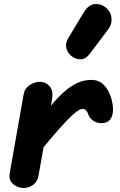

<svg xmlns="http://www.w3.org/2000/svg" viewBox="-20 -934 595 954"><path d="M484.5 -322Q459 -322 441.2 -335.5Q423.5 -349 416.5 -371Q414.5 -378 407.2 -385.5Q400 -393 389.5 -393Q375 -393 346.2 -367.8Q317.5 -342.5 279 -299.2Q240.5 -256 196.5 -202.5L171.5 -62Q166.5 -31.5 145 -15.8Q123.5 0 98 0Q68.5 0 45.5 -19.2Q22.5 -38.5 28 -72L97.5 -465.5Q103 -496 128 -511.8Q153 -527.5 177.5 -527.5Q207 -527.5 226 -505.8Q245 -484 239.5 -447.5L233 -409Q264 -446.5 295.8 -475.2Q327.5 -504 361.5 -520.5Q395.5 -537 434 -537Q471 -537 494.8 -513Q518.5 -489 530 -454.5Q541.5 -420 541.5 -389Q541.5 -357.5 527 -339.8Q512.5 -322 484.5 -322ZM342 -650.5Q319 -664.5 310.8 -690.8Q302.5 -717 319 -744.5L396 -872Q420 -912 452.8 -913.8Q485.5 -915.5 508.5 -894Q532 -873 534.2 -843Q536.5 -813 518 -788.5L425.5 -666Q407 -641.5 385.2 -639.5Q363.5 -637.5 342 -650.5Z"/></svg>

Font: Edu QLD Hand
Style: Regular
Weight: 400
Designer: Tina and Corey Anderson, Eben Sorkin
Foundry: Sorkin Type Co.
Version: Version 2.000